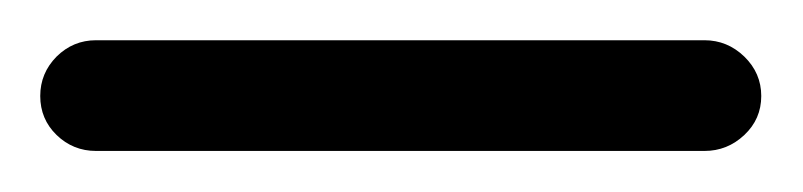

<svg xmlns="http://www.w3.org/2000/svg" viewBox="-47 -69 393 94"><path d="M325.7 -22Q325.7 -10.7 317.4 -2.9Q309.1 4.9 297.9 4.9H0Q-11.2 4.9 -19.3 -2.9Q-27.3 -10.7 -27.3 -22Q-27.3 -33.2 -19.3 -41.3Q-11.2 -49.3 0 -49.3H297.9Q309.1 -49.3 317.4 -41.3Q325.7 -33.2 325.7 -22Z"/></svg>

Font: Mikhak-FD Light
Style: Regular
Weight: 300
Designer: Amin Abedi
Version: Version 3.2